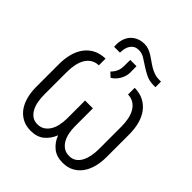

<svg xmlns="http://www.w3.org/2000/svg" viewBox="-205 -867 1009 1009"><g transform="rotate(45 300.0 -362.5)"><path d="M413.1 -536.6Q452.1 -535.6 480.7 -520.8Q509.3 -505.9 528.3 -480Q547.4 -454.1 556.6 -419.2Q565.9 -384.3 565.9 -343.3V-173.8Q565.9 -136.2 557.4 -102.8Q548.8 -69.3 531.2 -44.2Q513.7 -19 486.8 -4.4Q460 10.3 422.9 10.3Q377.4 10.3 348.4 -13.4Q319.3 -37.1 304.7 -75.2Q290 -37.1 261 -13.4Q231.9 10.3 186.5 10.3Q149.9 10.3 122.8 -4.4Q95.7 -19 78.1 -44.2Q60.5 -69.3 52 -102.8Q43.5 -136.2 43.5 -173.8V-343.3Q43.5 -384.3 52.7 -419.2Q62 -454.1 81.1 -480Q100.1 -505.9 128.7 -520.8Q157.2 -535.6 196.3 -536.6V-486.8Q170.4 -485.8 152.6 -474.1Q134.8 -462.4 123.5 -442.9Q112.3 -423.3 107.2 -397.5Q102.1 -371.6 102.1 -343.3V-173.8Q102.1 -148.9 106.4 -124.8Q110.8 -100.6 120.8 -81.5Q130.9 -62.5 147 -50.8Q163.1 -39.1 186.5 -39.1Q210.9 -39.1 227.8 -50.5Q244.6 -62 255.4 -80.3Q266.1 -98.6 270.8 -122.1Q275.4 -145.5 275.9 -169.4V-304.7H334V-169.4Q334 -145.5 338.9 -122.1Q343.8 -98.6 354.2 -80.3Q364.7 -62 381.6 -50.5Q398.4 -39.1 422.9 -39.1Q446.3 -39.1 462.6 -50.8Q479 -62.5 488.8 -81.5Q498.5 -100.6 503.2 -124.8Q507.8 -148.9 507.8 -173.8V-343.3Q507.8 -371.6 502.7 -397.5Q497.6 -423.3 486.1 -442.9Q474.6 -462.4 456.8 -474.1Q439 -485.8 413.1 -486.8ZM487.8 -657.2V-615.7H472.7Q440.9 -616.2 416.5 -628.2Q392.1 -640.1 370.8 -654.5Q349.6 -668.9 330.1 -680.7Q310.5 -692.4 288.6 -692.4Q272.9 -692.4 262 -686.8Q251 -681.2 243.7 -671.4Q236.3 -661.6 232.4 -648.7Q228.5 -635.7 228 -621.1L227.5 -612.3H184.1L183.6 -627.4Q183.6 -650.9 190.4 -670.9Q197.3 -690.9 210.7 -705.3Q224.1 -719.7 243.4 -728Q262.7 -736.3 287.1 -736.3Q304.2 -736.3 319.3 -730.5Q334.5 -724.6 348.4 -716.1Q362.3 -707.5 376.2 -697.3Q390.1 -687 405 -678.2Q419.9 -669.4 436.8 -663.3Q453.6 -657.2 474.1 -657.2ZM262.2 -506.3Q278.3 -522.9 285.4 -539.8Q292.5 -556.6 292.5 -576.2L293 -623.5H339.4L339.8 -573.7Q339.4 -560.5 335.2 -547.4Q331.1 -534.2 324 -522.2Q316.9 -510.3 307.1 -500.2Q297.4 -490.2 286.1 -483.9Z"/></g></svg>

Font: Roboto Mono Light
Style: Regular
Weight: 300
Designer: Google
Version: Version 2.000985; 2015; ttfautohint (v1.3)